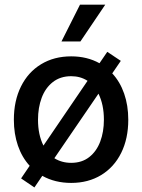

<svg xmlns="http://www.w3.org/2000/svg" viewBox="-20 -781 614 831"><path d="M71.3 -8.8 108.4 -63.5Q75.2 -99.6 57.6 -150.6Q40 -201.7 40 -262.7Q40 -344.7 70.8 -406.7Q101.6 -468.8 157.7 -502.9Q213.9 -537.1 288.1 -537.1Q356.9 -537.1 410.6 -507.3L444.3 -556.6L502.9 -517.6L465.8 -463.4Q499.5 -427.2 517.3 -376Q535.2 -324.7 535.2 -262.7Q535.2 -181.2 504.6 -119.4Q474.1 -57.6 418 -23.4Q361.8 10.7 288.1 10.7Q217.8 10.7 163.1 -20L128.9 30.3ZM429.7 -262.7Q429.7 -328.1 406.2 -375.5L215.3 -96.2Q247.1 -76.2 288.1 -76.2Q334.5 -76.2 366.2 -101.1Q397.9 -126 413.8 -168.2Q429.7 -210.4 429.7 -262.7ZM168 -150.9 358.9 -431.2Q328.1 -451.2 288.1 -451.2Q241.2 -451.2 208.7 -425.8Q176.3 -400.4 160.4 -357.7Q144.5 -314.9 144.5 -262.7Q144.5 -197.8 168 -150.9ZM326.2 -760.7H435.5L328.1 -601.6H246.1Z"/></svg>

Font: Pretendard GOV Medium
Style: Regular
Weight: 500
Designer: Base glyphs from Inter by Rasmus Andersson; Hangeul glyphs from Noto Sans CJK(Source Han Sans) by Jang Soo-young and Kan
Foundry: Kil Hyung-jin
Version: Version 1.309